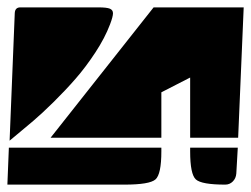

<svg xmlns="http://www.w3.org/2000/svg" viewBox="-20 -510 680 520"><path d="M0 -10 4 -110H417V-100Q417 -38 401 -24Q385 -10 317 -10ZM495 -100V-110H624L620 -40Q619 -27 610.5 -18.5Q602 -10 590 -10Q526 -10 510.5 -24Q495 -38 495 -100ZM117 -137 396 -490H640L625 -137H495V-300L417 -260V-137ZM6 -129 20 -475Q21 -490 35 -490H247Q269 -490 277.5 -486.5Q286 -483 286 -474Q286 -465 278 -444Q264 -407 238 -367.5Q212 -328 184.5 -296.5Q157 -265 125 -233.5Q93 -202 70 -182.5Q47 -163 27 -146.5Q7 -130 6 -129Z"/></svg>

Font: PrimecolorCV1
Style: Medium
Weight: 500
Designer: gluk
Foundry: gluk
Version: Version 0.672